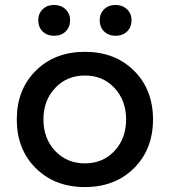

<svg xmlns="http://www.w3.org/2000/svg" viewBox="-20 -738 688 778"><path d="M600 -254Q600 -133 523 -56.5Q446 20 324 20Q202 20 125 -56.5Q48 -133 48 -254Q48 -375 125 -451.5Q202 -528 324 -528Q446 -528 523 -451.5Q600 -375 600 -254ZM491 -254Q491 -331 444 -381.5Q397 -432 324 -432Q251 -432 203.5 -381.5Q156 -331 156 -254Q156 -177 203.5 -126.5Q251 -76 324 -76Q397 -76 444 -126.5Q491 -177 491 -254ZM199 -593Q171 -593 153 -610.5Q135 -628 135 -656Q135 -683 153 -700.5Q171 -718 199 -718Q227 -718 245.5 -700.5Q264 -683 264 -656Q264 -628 246 -610.5Q228 -593 199 -593ZM448 -593Q420 -593 402 -610.5Q384 -628 384 -656Q384 -683 402 -700.5Q420 -718 448 -718Q476 -718 494.5 -700.5Q513 -683 513 -656Q513 -628 495 -610.5Q477 -593 448 -593Z"/></svg>

Font: Metropolitano Medium
Style: Regular
Weight: 500
Designer: Fonts by Alex Slobzheninov & Chris M. Simpson / Changes by Cristiano Sobral
Foundry: Fonts by Alex Slobzheninov & Chris M. Simpson / Changes by Cristiano Sobral
Version: Version 1.00;August 30, 2020;FontCreator 13.0.0.2681 64-bit